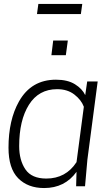

<svg xmlns="http://www.w3.org/2000/svg" viewBox="-20 -942 556 971"><path d="M474 -530H421ZM203 9Q121 9 72 -40.5Q23 -90 23 -195Q23 -335 76 -429Q138 -539 263 -539Q322 -539 359 -516Q396 -493 411 -461L421 -530H474L422 -135L410 0H365L367 -73Q308 9 203 9ZM214 -39Q313 -39 367 -122L404 -402Q391 -437 356 -464Q321 -491 269 -491Q176 -491 126.5 -412.5Q77 -334 77 -203Q77 -132 108.5 -85.5Q140 -39 214 -39ZM313 -663H240L249 -737H323ZM389 -871H167L174 -922H396Z"/></svg>

Font: Tanohe Sans Light
Style: Italic
Weight: 300
Designer: Village Type and Design LLC & Cristiano Sobral
Foundry: Cooper Hewitt Smithsonian Design Museum
Version: Version 1.00;September 29, 2021;FontCreator 13.0.0.2655 64-b